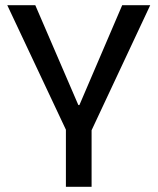

<svg xmlns="http://www.w3.org/2000/svg" viewBox="-20 -720 608 740"><path d="M8 -700H116L282 -315H286L451 -700H559L333 -218H235ZM234 -267H333V0H234Z"/></svg>

Font: Pathway Extreme 28pt Medium
Style: Regular
Weight: 500
Designer: Eduardo Rodriguez Tunni
Foundry: Eduardo Rodriguez Tunni
Version: Version 1.001;gftools[0.9.26]